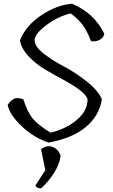

<svg xmlns="http://www.w3.org/2000/svg" viewBox="-20 -764 605 1029"><path d="M526 -232Q513 -146 442 -85Q371 -24 241 0Q164 -24 98 -86Q32 -148 21 -202Q41 -230 58.5 -236Q76 -242 105 -232Q127 -163 155.5 -128.5Q184 -94 251 -53Q337 -74 393 -122.5Q449 -171 449 -229Q447 -266 328 -332Q277 -359 225 -389.5Q173 -420 133.5 -462Q94 -504 87 -548Q119 -627 201 -682Q283 -737 366 -744Q485 -694 539 -583Q536 -564 516.5 -552Q497 -540 468 -543Q446 -601 421 -633Q396 -665 359 -692Q292 -677 228 -629Q164 -581 165.5 -547Q167 -513 215 -476Q263 -439 323 -407.5Q383 -376 444 -328Q505 -280 526 -232ZM201 245Q179 247 169 231L223 148L200 36Q232 12 262 23.5Q292 35 305 70Q300 115 269 163.5Q238 212 201 245Z"/></svg>

Font: Tillana
Style: Regular
Weight: 400
Designer: Lipi Raval (Devanagari, Latin), Jonny Pinhorn (Latin)
Foundry: Indian Type Foundry
Version: Version 2.002;PS 1.0;hotconv 1.0.79;makeotf.lib2.5.61930; tt